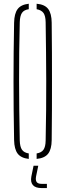

<svg xmlns="http://www.w3.org/2000/svg" viewBox="-20 -824 342 1001"><path d="M130 4.5Q89.5 0 72 -23.2Q54.5 -46.5 53.5 -93.5Q52 -175 51.2 -250.5Q50.5 -326 50.5 -399.8Q50.5 -473.5 51.2 -548.8Q52 -624 53.5 -705.5Q54.5 -753.5 72 -776.8Q89.5 -800 130 -804.5V-776Q105 -772.5 94.5 -756.8Q84 -741 83 -708Q81 -628 80.2 -552.8Q79.5 -477.5 79.5 -403Q79.5 -328.5 80.5 -251.5Q81.5 -174.5 83 -91.5Q84 -59 94.5 -43.5Q105 -28 130 -24ZM171 4.5V-24Q196 -28 206.8 -43.5Q217.5 -59 218 -91.5Q220 -174.5 220.5 -251.5Q221 -328.5 221 -403Q221 -477.5 220 -552.8Q219 -628 218 -708Q217.5 -741 206.8 -756.2Q196 -771.5 171 -776V-804.5Q213 -801 231 -777.5Q249 -754 249.5 -705.5Q250.5 -624 250.8 -548.5Q251 -473 251 -399.5Q251 -326 250.8 -250.5Q250.5 -175 249.5 -93.5Q249 -46 231 -22.8Q213 0.5 171 4.5ZM224.5 156.5H197Q165 156.5 151.5 141Q138 125.5 143.5 96L155 40H179.5L168 96Q164.5 115.5 171.2 125Q178 134.5 197 134.5H224.5Z"/></svg>

Font: Big Shoulders Stencil Display ExtraLight
Style: Regular
Weight: 250
Designer: Patric King
Foundry: XO Type Co
Version: Version 2.001